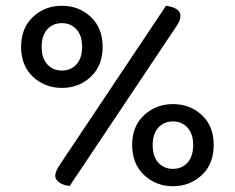

<svg xmlns="http://www.w3.org/2000/svg" viewBox="-20 -636 812 664"><path d="M335 -474Q335 -409 294 -370.5Q253 -332 194 -332Q135 -332 94 -370.5Q53 -409 53 -474Q53 -539 94 -577.5Q135 -616 194 -616Q253 -616 294 -577.5Q335 -539 335 -474ZM124 -474Q124 -435 143.5 -413.5Q163 -392 194 -392Q225 -392 244.5 -413.5Q264 -435 264 -474Q264 -513 244.5 -534.5Q225 -556 194 -556Q163 -556 143.5 -534.5Q124 -513 124 -474ZM186 -65 554 -616Q577 -613 590.5 -604.5Q604 -596 604 -582Q604 -572 600 -562.5Q596 -553 588 -542L221 7Q199 5 185 -5Q171 -15 171 -28Q171 -36 175 -45Q179 -54 186 -65ZM719 -135Q719 -69 678 -30.5Q637 8 578 8Q520 8 478.5 -30.5Q437 -69 437 -135Q437 -200 478.5 -238Q520 -276 578 -276Q637 -276 678 -238Q719 -200 719 -135ZM508 -135Q508 -95 527.5 -73.5Q547 -52 578 -52Q609 -52 628.5 -73.5Q648 -95 648 -135Q648 -173 628.5 -194.5Q609 -216 578 -216Q547 -216 527.5 -194.5Q508 -173 508 -135Z"/></svg>

Font: Baloo Bhaijaan 2
Style: Regular
Weight: 400
Designer: Sanskriti Dholi, Noopur Datye and Ek Type
Foundry: Ek Type
Version: Version 1.701